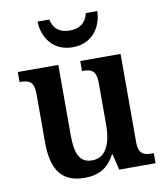

<svg xmlns="http://www.w3.org/2000/svg" viewBox="-85 -824 781 905"><g transform="rotate(-10 305.5 -372.0)"><path d="M299 -606C394 -606 440 -679 442 -754H387C376 -706 344 -686 299 -686C254 -686 222 -706 212 -754H156C158 -679 204 -606 299 -606ZM248 10C311 10 359 -12 392 -76H396L414 0H588V-48H581C544 -48 515 -54 515 -113V-536H322V-488H325C363 -488 390 -481 390 -420V-222C390 -127 362 -65 296 -65C234 -65 217 -115 217 -204V-536H23V-488H26C70 -488 92 -477 92 -419V-187C92 -51 142 10 248 10Z"/></g></svg>

Font: Noto Serif Khmer SemiCondensed SemiBold
Style: Regular
Weight: 600
Width: 4
Designer: Danh Hong and the Monotype Design Team
Foundry: Monotype Imaging Inc.
Version: Version 2.004